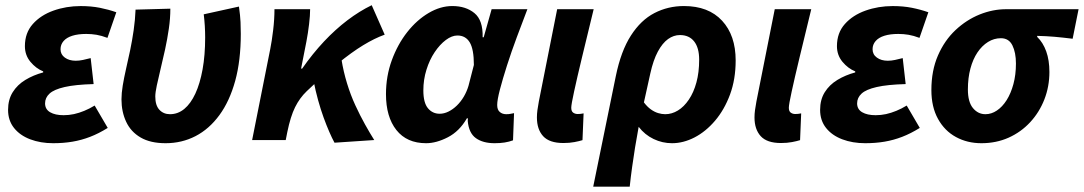

<svg xmlns="http://www.w3.org/2000/svg" viewBox="-20 -531 4110 728"><path d="M181.6 12Q133.5 12 94.5 -2.8Q55.6 -17.6 33.1 -45.9Q10.6 -74.2 10.6 -114.5Q10.6 -153.2 28.2 -181.4Q45.8 -209.6 76.2 -228Q106.6 -246.4 143.7 -256.4V-260.4Q116.3 -271.4 95.3 -296.7Q74.4 -322 74.4 -356Q74.4 -406.2 104.4 -439.9Q134.3 -473.5 182.8 -490.8Q231.2 -508 285.8 -508Q325.5 -508 358.5 -501.5Q391.5 -494.9 421 -484.5L387.4 -387.4Q365 -395.9 346.1 -399.1Q327.2 -402.3 307 -402.3Q275.8 -402.3 254.1 -395.4Q232.5 -388.6 221 -375.3Q209.5 -362 209.5 -344.4Q209.5 -324.4 225.9 -312.6Q242.2 -300.7 267.2 -300.7Q280.5 -300.7 294.5 -303.7Q308.4 -306.7 323.8 -310.7L335 -212.2Q265.3 -210.3 225 -201Q184.7 -191.8 167.8 -176.1Q150.9 -160.5 150.9 -139Q150.9 -116.6 170.1 -105.4Q189.3 -94.2 221.2 -94.2Q241.3 -94.2 260.6 -98.4Q280 -102.7 299.4 -110.7Q318.9 -118.6 338.9 -130.8L388.5 -46Q354.1 -24.6 321.5 -12.1Q289 0.4 254.8 6.2Q220.7 12 181.6 12Z M607.8 12Q550.4 12 513.3 -9.6Q476.1 -31.2 458.4 -69.2Q440.6 -107.2 440.6 -154.4Q440.6 -177.7 445.4 -206.8Q450.2 -236 457.9 -269.7Q465.7 -303.5 473.5 -340.5Q481.2 -377.6 486.8 -416.4Q492.4 -455.2 494 -494.5L625.9 -498.1Q625.9 -461.6 620.2 -422.3Q614.5 -382.9 605.9 -343.3Q597.3 -303.8 588.7 -268.7Q580.2 -233.6 574.5 -206.8Q568.8 -180 568.8 -165.3Q568.8 -131.3 584.4 -114.7Q600 -98 624.7 -98Q654.5 -98 678.8 -118Q703 -138 720.7 -176Q738.3 -214 748.1 -267.9Q757.9 -321.8 757.9 -389.4Q757.9 -410.1 756.5 -433.6Q755 -457 752.5 -476.7L886 -506.1Q891 -471.2 892 -447.4Q893 -423.5 893 -402.8Q893 -301.5 871.8 -224.3Q850.5 -147.1 811.9 -94.5Q773.4 -41.9 721.4 -14.9Q669.4 12 607.8 12Z M936 0 1004.7 -345.2Q1010.7 -375 1015.7 -416.7Q1020.7 -458.4 1020.7 -496.1H1155.9Q1155.9 -472.7 1151.9 -439.2Q1147.9 -405.6 1141.9 -374L1121.6 -270.8H1125.6Q1165.2 -327.6 1208.4 -373.6Q1251.7 -419.6 1297.3 -454.2Q1343 -488.8 1389.4 -511.3L1438.6 -399.6Q1400.6 -386 1357 -359.5Q1313.5 -333 1261 -290.2Q1208.5 -247.4 1143 -185.2Q1116.3 -159.7 1098.9 -124.6Q1081.5 -89.5 1069.4 -30.4L1063.4 0ZM1248.3 10.1Q1239 -6.9 1228.5 -31.2Q1217.9 -55.5 1206.9 -85.7Q1195.9 -116 1186.1 -151.3Q1176.3 -186.5 1168.6 -226.3L1274.7 -306.2Q1282.2 -259.4 1295.8 -215.1Q1309.3 -170.8 1327.4 -131.6Q1345.5 -92.4 1364.3 -58.8Q1383 -25.3 1399 0Z M1595.6 12Q1522.5 12 1483 -37.9Q1443.5 -87.8 1443.5 -174Q1443.5 -242.2 1465.7 -302.8Q1487.9 -363.3 1524.2 -409.4Q1560.6 -455.5 1605.3 -481.8Q1649.9 -508.1 1694.9 -508.1Q1746.2 -508.1 1778.9 -481.3Q1811.7 -454.4 1810 -389.6H1814L1844.1 -496.1H1979.7Q1960.2 -445.2 1939.6 -390Q1919 -334.7 1902.5 -283.2Q1886 -231.6 1875.6 -191.8Q1865.2 -152 1865.2 -132.9Q1865.2 -114.7 1875 -106.4Q1884.8 -98 1899.4 -98Q1909.5 -98 1916.2 -99.5Q1922.8 -101 1929.1 -102L1925.2 1.1Q1910.6 6.5 1893.5 9.3Q1876.4 12 1855.5 12Q1811.2 12 1784.4 -7.2Q1757.6 -26.4 1753.5 -72.4Q1753.5 -74 1753.8 -76.7Q1754 -79.4 1754.2 -82.2H1750.2Q1722 -33.2 1678.2 -10.6Q1634.4 12 1595.6 12ZM1647.1 -99.7Q1663.9 -99.7 1680.6 -108Q1697.2 -116.2 1712.1 -130.6Q1727 -145 1738.5 -164.4Q1749.9 -183.8 1756.3 -205.3L1776.8 -284.7Q1776.8 -344.2 1761.1 -370.3Q1745.4 -396.4 1714.4 -396.4Q1693.3 -396.4 1670.5 -379.4Q1647.7 -362.3 1628.2 -333.3Q1608.7 -304.3 1597 -266.7Q1585.2 -229.2 1585.2 -188.3Q1585.2 -141.5 1602.6 -120.6Q1620 -99.7 1647.1 -99.7Z M2116.1 11.3Q2063.2 11.3 2039.5 -14.6Q2015.8 -40.5 2015.8 -85.7Q2015.8 -98.9 2017.7 -113.3Q2019.6 -127.7 2023.1 -146.3L2092.6 -496.1H2231Q2206 -393.8 2186.8 -313.7Q2167.5 -233.6 2156.8 -184Q2146 -134.5 2146 -122.6Q2146 -109 2153.3 -103.9Q2160.6 -98.7 2170.1 -98.7Q2174.7 -98.7 2180.7 -99.2Q2186.6 -99.7 2192.8 -101.1L2188.6 0.4Q2176.6 4.2 2158.2 7.7Q2139.7 11.3 2116.1 11.3Z M2229.3 176.7 2315 -242.6Q2334.5 -337.6 2372.2 -396.2Q2409.9 -454.9 2461.4 -481.5Q2512.9 -508.1 2573.3 -508.1Q2666.4 -508.1 2717.9 -452.5Q2769.4 -396.8 2769.4 -301.8Q2769.4 -230.4 2748 -172.6Q2726.5 -114.8 2691.3 -73.4Q2656.2 -32.1 2613.6 -10Q2571 12 2528.1 12Q2491.5 12 2458.3 -3.9Q2425 -19.8 2401.6 -50.1Q2394 -9.6 2388 27.7Q2382 65 2376.9 101.8Q2371.7 138.7 2367.7 176.7ZM2502.1 -98Q2527.5 -98 2550.5 -112.1Q2573.5 -126.1 2591.8 -153.2Q2610.2 -180.3 2620.6 -218.5Q2631 -256.6 2631 -304.8Q2631 -349.7 2612 -373.9Q2593 -398.1 2558.1 -398.1Q2534.4 -398.1 2513 -382.9Q2491.7 -367.6 2474.3 -335.3Q2456.9 -302.9 2445.8 -252.6L2421.5 -142.7Q2434.1 -126.1 2447.6 -116.4Q2461.2 -106.6 2475.2 -102.3Q2489.2 -98 2502.1 -98Z M2941.1 11.3Q2888.2 11.3 2864.5 -14.6Q2840.8 -40.5 2840.8 -85.7Q2840.8 -98.9 2842.7 -113.3Q2844.6 -127.7 2848.1 -146.3L2917.6 -496.1H3056Q3031 -393.8 3011.8 -313.7Q2992.5 -233.6 2981.8 -184Q2971 -134.5 2971 -122.6Q2971 -109 2978.3 -103.9Q2985.6 -98.7 2995.1 -98.7Q2999.7 -98.7 3005.7 -99.2Q3011.6 -99.7 3017.8 -101.1L3013.6 0.4Q3001.6 4.2 2983.2 7.7Q2964.7 11.3 2941.1 11.3Z M3260.6 12Q3212.5 12 3173.5 -2.8Q3134.6 -17.6 3112.1 -45.9Q3089.6 -74.2 3089.6 -114.5Q3089.6 -153.2 3107.2 -181.4Q3124.8 -209.6 3155.2 -228Q3185.6 -246.4 3222.7 -256.4V-260.4Q3195.3 -271.4 3174.3 -296.7Q3153.4 -322 3153.4 -356Q3153.4 -406.2 3183.4 -439.9Q3213.3 -473.5 3261.8 -490.8Q3310.2 -508 3364.8 -508Q3404.5 -508 3437.5 -501.5Q3470.5 -494.9 3500 -484.5L3466.4 -387.4Q3444 -395.9 3425.1 -399.1Q3406.2 -402.3 3386 -402.3Q3354.8 -402.3 3333.1 -395.4Q3311.5 -388.6 3300 -375.3Q3288.5 -362 3288.5 -344.4Q3288.5 -324.4 3304.9 -312.6Q3321.2 -300.7 3346.2 -300.7Q3359.5 -300.7 3373.5 -303.7Q3387.4 -306.7 3402.8 -310.7L3414 -212.2Q3344.3 -210.3 3304 -201Q3263.7 -191.8 3246.8 -176.1Q3229.9 -160.5 3229.9 -139Q3229.9 -116.6 3249.1 -105.4Q3268.3 -94.2 3300.2 -94.2Q3320.3 -94.2 3339.6 -98.4Q3359 -102.7 3378.4 -110.7Q3397.9 -118.6 3417.9 -130.8L3467.5 -46Q3433.1 -24.6 3400.5 -12.1Q3368 0.4 3333.8 6.2Q3299.7 12 3260.6 12Z M3701.2 12Q3647.6 12 3604.6 -11.5Q3561.6 -34.9 3536.6 -80.2Q3511.5 -125.5 3511.5 -189.5Q3511.5 -263.5 3536.4 -320.6Q3561.3 -377.8 3602.8 -416.8Q3644.4 -455.8 3694.3 -476Q3744.2 -496.1 3795.2 -496.1H4069.6L4047.1 -384.1Q4010.2 -388.7 3978.8 -391.5Q3947.3 -394.2 3912.7 -395V-391Q3934.8 -369.9 3946.9 -336.3Q3959 -302.7 3959 -258.1Q3959 -203 3939.9 -154Q3920.8 -105 3886 -67.5Q3851.3 -30.1 3804.3 -9Q3757.2 12 3701.2 12ZM3716.4 -98Q3739.2 -98 3759.8 -111.9Q3780.5 -125.7 3796.7 -151.1Q3812.9 -176.6 3822.5 -212.1Q3832.1 -247.7 3832.1 -290.2Q3832.1 -331.8 3818.7 -358.9Q3805.3 -386.1 3775.1 -386.1Q3748.9 -386.1 3726.2 -371.9Q3703.5 -357.8 3686.2 -332.2Q3669 -306.6 3659.5 -271.1Q3649.9 -235.6 3649.9 -191.9Q3649.9 -144.3 3669.1 -121.2Q3688.3 -98 3716.4 -98Z"/></svg>

Font: Source Sans 3
Style: Italic
Weight: 200
Italic angle: -11°
Designer: Paul D. Hunt
Foundry: Adobe
Version: Version 3.046;hotconv 1.0.118;makeotfexe 2.5.65603